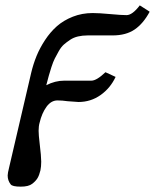

<svg xmlns="http://www.w3.org/2000/svg" viewBox="-20 -487 582 721"><path d="M534.2 -448.2 542 -442.9Q518.1 -398.4 485.6 -376.2Q453.1 -354 402.8 -354H313H309.1Q289.6 -354 272.9 -350.1Q256.3 -346.2 243.2 -337.4Q230 -328.6 219.7 -319.6Q209.5 -310.5 200.7 -294.9Q191.9 -279.3 185.8 -267.3Q179.7 -255.4 173.1 -235.1Q166.5 -214.8 163.1 -202.1L153.8 -167Q187 -184.1 221.2 -184.1H323.2Q342.8 -184.1 376 -215.8L414.1 -198.2Q394.5 -156.2 357.7 -130.1Q320.8 -104 274.9 -104Q270.5 -104 233.9 -106.9Q213.9 -109.9 195.8 -109.9Q171.9 -109.9 154.5 -85.9Q137.2 -62 128.9 -26.9Q125 -13.7 125 3.9Q125 19.5 128.9 51.8Q134.8 100.1 134.8 120.1Q134.8 138.2 131.8 152.8Q127.4 170.9 121.1 181.6Q114.3 192.9 101.1 203.1Q87.4 213.9 58.1 213.9Q25.9 213.9 20 205.1Q8.8 190.9 8.8 171.9Q8.8 163.6 14.2 142.1L97.2 -213.9Q105 -246.6 117.2 -276.6Q129.4 -306.6 149.2 -336.7Q168.9 -366.7 193.8 -388.7Q218.8 -410.6 253.4 -424.3Q288.1 -438 328.1 -438Q352.1 -438 394 -434.1Q436 -430.2 455.1 -430.2Q477.1 -430.2 504.9 -466.8Z"/></svg>

Font: Linux Libertine G
Style: Bold Italic
Weight: 700
Italic angle: -11.5°
Designer: Philipp H. Poll
Foundry: Philipp H. Poll
Version: Version 4.1.0